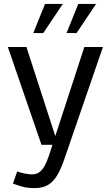

<svg xmlns="http://www.w3.org/2000/svg" viewBox="-20 -740 566 981"><path d="M68 136Q87 143 108.5 147Q130 151 143 151Q165 151 180.5 140Q196 129 207.5 108.5Q219 88 229 58L411 -500H506L307 78Q291 124 272 156Q253 188 226 204.5Q199 221 158 221Q130 221 113 218Q96 215 81.5 210Q67 205 46 198ZM20 -500H115L277 0H192ZM380 -720H471L371 -571H320ZM210 -720H301L201 -571H150Z"/></svg>

Font: Moderustic
Style: Regular
Weight: 400
Designer: Tural Alisoy
Foundry: TAFT Foundry
Version: Version 2.120